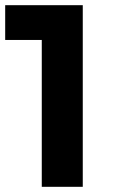

<svg xmlns="http://www.w3.org/2000/svg" viewBox="-27 -720 440 740"><path d="M-7 -700H292V0H134V-566H-7Z"/></svg>

Font: Montserrat arm2 SemiBold
Style: Regular
Weight: 600
Designer: Julieta Ulanovsky
Foundry: Julieta Ulanovsky
Version: Version 6.000